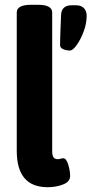

<svg xmlns="http://www.w3.org/2000/svg" viewBox="-20 -774 382 802"><path d="M50 -144V-722Q50 -754 110 -754H138Q198 -754 198 -722V-142Q198 -125 203.5 -117Q209 -109 222 -109Q226 -109 233 -111Q240 -113 244 -113Q257 -113 265 -86.5Q273 -60 273 -39Q273 -15 243.5 -3.5Q214 8 179 8Q50 8 50 -144ZM231 -585Q231 -616 233 -658Q235 -694 235 -708Q235 -752 280 -752H297Q319 -752 330.5 -740Q342 -728 342 -708Q342 -676 329.5 -642.5Q317 -609 300.5 -586Q284 -563 272 -563Q257 -563 244 -568.5Q231 -574 231 -585Z"/></svg>

Font: Asap Condensed
Style: Bold
Weight: 700
Designer: Pablo Cosgaya
Foundry: Omnibus-Type
Version: Version 1.010; ttfautohint (v1.8)